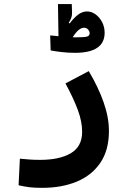

<svg xmlns="http://www.w3.org/2000/svg" viewBox="-20 -678 626 938"><path d="M186.5 239.7Q147.5 239.7 122.8 236.6Q98.1 233.4 70.8 227.1L77.1 97.2Q105 99.6 124.5 101.3Q144 103 176.8 103Q270.5 103 325.9 70.6Q381.3 38.1 381.3 -34.2Q381.3 -83.5 360.6 -139.9Q339.8 -196.3 299.8 -270.5L413.6 -330.6Q460.4 -252 486.3 -178Q512.2 -104 512.2 -38.1Q512.2 55.2 470.5 116.9Q428.7 178.7 355.2 209.2Q281.7 239.7 186.5 239.7ZM346.2 -419.9Q312.5 -419.9 281.5 -423.6Q250.5 -427.2 227.5 -431.6L225.1 -504.9Q231.9 -504.4 242.7 -503.4Q253.4 -502.4 265.6 -501L263.2 -658.2H330.6L332 -617.2Q332.5 -602.5 328.4 -591.3Q324.2 -580.1 315.9 -566.4L320.3 -563.5Q340.3 -590.3 361.3 -606.2Q382.3 -622.1 404.8 -622.1Q427.2 -622.1 446.8 -607.9Q466.3 -593.8 478.8 -570.1Q491.2 -546.4 491.2 -518.1Q491.2 -419.9 346.2 -419.9ZM335 -496.1Q344.2 -495.6 350.6 -495.6Q391.6 -495.6 404.8 -499.3Q418 -502.9 418 -515.6Q418 -524.9 410.4 -533.7Q402.8 -542.5 390.1 -542.5Q378.9 -542.5 365.7 -532.7Q352.5 -522.9 335 -496.1Z"/></svg>

Font: CaskaydiaMono NF
Style: Bold
Weight: 700
Designer: Aaron Bell
Foundry: Saja Typeworks
Version: Version 2111.001; ttfautohint (v1.8.4);Nerd Fonts 3.1.1